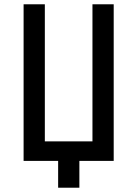

<svg xmlns="http://www.w3.org/2000/svg" viewBox="-20 -750 640 895"><path d="M251 125H350V0H510V-730H411V-91H189V-730H90V0H251Z"/></svg>

Font: JetBrains Mono Medium
Style: Regular
Weight: 436
Monospace: yes
Designer: Philipp Nurullin, Konstantin Bulenkov
Foundry: JetBrains
Version: Version 2.305